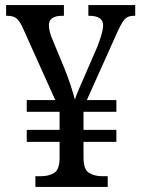

<svg xmlns="http://www.w3.org/2000/svg" viewBox="-20 -734 556 754"><path d="M119 0V-42H141Q171 -42 192 -54.5Q213 -67 214 -110V-177H85V-224H214V-295H85V-341H197L72 -619Q59 -649 46.5 -660.5Q34 -672 8 -672H4V-714H231V-672H225Q172 -672 172 -635Q172 -623 176 -607.5Q180 -592 188 -574L232 -468Q245 -436 257 -400Q269 -364 274 -343Q278 -356 289 -382Q300 -408 309 -428L362 -550Q372 -575 378.5 -598Q385 -621 385 -634Q385 -672 330 -672H327V-714H511V-672H504Q481 -672 468 -656.5Q455 -641 435 -595L321 -341H437V-295H308V-224H437V-177H308V-115Q308 -69 329 -55.5Q350 -42 381 -42H403V0Z"/></svg>

Font: Noto Serif Khmer SemiCondensed
Style: Regular
Weight: 400
Width: 4
Designer: Danh Hong and the Monotype Design Team
Foundry: Monotype Imaging Inc.
Version: Version 2.004; ttfautohint (v1.8.4.7-5d5b)